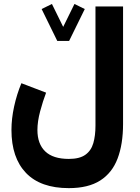

<svg xmlns="http://www.w3.org/2000/svg" viewBox="-20 -720 714 982"><path d="M272.9 -510.7 192.9 -673.8 245.6 -699.7 303.2 -582.5 360.8 -699.7 413.6 -673.8 333.5 -510.7ZM609.4 -85.9Q609.4 17.1 581.5 90.6Q553.7 164.1 492.7 203.1Q431.6 242.2 332 242.2Q187.5 242.2 113 164.6Q38.6 86.9 38.6 -55.2Q38.6 -112.8 52.2 -175.3Q65.9 -237.8 89.4 -294.4L215.8 -246.1Q199.2 -202.6 185.3 -150.6Q171.4 -98.6 171.4 -55.2Q171.4 16.1 211.4 54.4Q251.5 92.8 332 92.8Q387.2 92.8 416.7 71.5Q446.3 50.3 457.3 12Q468.3 -26.4 468.3 -77.1V-687H609.4Z"/></svg>

Font: Vazirmatn FD Black
Style: Regular
Weight: 900
Designer: Saber Rastikerdar
Foundry: Saber Rastikerdar
Version: Version 33.003